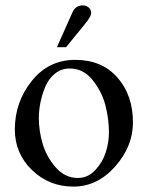

<svg xmlns="http://www.w3.org/2000/svg" viewBox="-20 -682 545 712"><path d="M191 -507 250 -639Q261 -662 288 -662Q299 -662 308.5 -654.5Q318 -647 318 -633Q318 -620 291 -588L225 -507ZM473 -228Q473 -139 407 -64.5Q341 10 252 10Q162 10 98.5 -51.5Q35 -113 35 -202Q35 -303 97.5 -381.5Q160 -460 259 -460Q358 -460 415.5 -394.5Q473 -329 473 -228ZM384 -191Q384 -240 371 -291Q358 -342 323.5 -385Q289 -428 239 -428Q208 -428 184.5 -409.5Q161 -391 148.5 -361.5Q136 -332 130 -302Q124 -272 124 -244Q124 -198 138 -149.5Q152 -101 186.5 -61.5Q221 -22 269 -22Q306 -22 333.5 -51.5Q361 -81 372.5 -118Q384 -155 384 -191Z"/></svg>

Font: STIX Math
Style: Regular
Weight: 400
Designer: MicroPress Inc., with final additions and corrections provided by Coen Hoffman, Elsevier (retired)
Version: Version 1.1.1